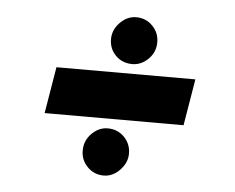

<svg xmlns="http://www.w3.org/2000/svg" viewBox="-42 -594 724 592"><g transform="rotate(5 320.0 -297.5)"><path d="M125 -370H555L531 -226H101ZM299 -196Q330 -196 350.5 -175Q371 -154 371 -124Q371 -96 349 -73Q327 -50 299 -50Q269 -50 248.5 -71Q228 -92 228 -121Q228 -129 229 -134Q233 -159 253.5 -177.5Q274 -196 299 -196ZM357 -545Q387 -545 407.5 -524Q428 -503 428 -474Q428 -466 427 -461Q423 -436 402.5 -418Q382 -400 357 -400Q326 -400 305.5 -420.5Q285 -441 285 -471Q285 -500 307 -522.5Q329 -545 357 -545Z"/></g></svg>

Font: Oak Sans Black
Style: Italic
Weight: 900
Italic angle: -9.5°
Foundry: Erik Kennedy, Walven
Version: Version 1.000